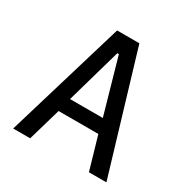

<svg xmlns="http://www.w3.org/2000/svg" viewBox="-159 -839 958 979"><g transform="rotate(30 320.0 -349.0)"><path d="M492 0 436 -193H202L146 0H46L255 -698H386L595 0ZM415 -275 323 -598H314L222 -275Z"/></g></svg>

Font: Writer
Style: Regular
Weight: 400
Monospace: yes
Designer: Mike Abbink, Paul van der Laan, Pieter van Rosmalen
Foundry: Bold Monday
Version: Version 2.001 2020